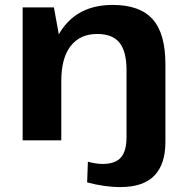

<svg xmlns="http://www.w3.org/2000/svg" viewBox="-20 -570 756 780"><path d="M469 190Q437 190 402 185Q367 180 334 171L337 87Q352 91 367 93.5Q382 96 397 96Q448 96 471 70Q494 44 494 -13V-36H652V7Q652 97 607 143.5Q562 190 469 190ZM494 -285Q494 -361 465.5 -396.5Q437 -432 375 -432Q305 -432 267 -383Q229 -334 229 -241L175 -162V-228Q175 -383 243.5 -466.5Q312 -550 438 -550Q548 -550 600 -492Q652 -434 652 -309V0H494ZM72 -540H199L229 -375V0H72Z"/></svg>

Font: Pathway Extreme 72pt
Style: Bold
Weight: 700
Designer: Eduardo Rodriguez Tunni
Foundry: Eduardo Rodriguez Tunni
Version: Version 1.001;gftools[0.9.26]